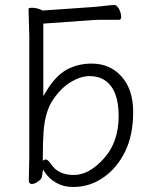

<svg xmlns="http://www.w3.org/2000/svg" viewBox="-20 -735 613 767"><path d="M158 -97Q161 -98 163 -98Q171 -98 185 -78Q213 -36 275 -36Q336 -36 395 -102Q454 -167 454 -272Q454 -377 399 -414Q374 -431 338.5 -431Q303 -431 264 -408Q226 -386 193 -338.5Q160 -291 154 -209Q151 -167 151 -101V-93ZM153 -636V-369V-351L162 -366Q202 -433 247 -457Q292 -481 346 -481Q419 -481 465 -430Q512 -378 512 -287Q512 -195 479.5 -129Q447 -63 393 -26Q366 -7 335.5 2.5Q305 12 272 12Q234 12 205 -4.5Q176 -21 159 -47L152 -58L150 -45L147 -27Q145 -19 132 -10Q125 -5 119 -2.5Q113 0 107 0Q95 0 95 -15L97 -106V-593L94 -699Q94 -704 107 -704Q124 -704 142 -697Q146 -695 148 -694L150 -693H151L352 -707Q376 -709 401 -712Q426 -715 438 -715Q446 -715 455 -700Q464 -683 464 -668Q464 -656 456 -656H393Q367 -656 353 -655L158 -641H153Z"/></svg>

Font: LXGW WenKai Lite Light
Style: Regular
Weight: 300
Designer: LXGW / Fontworks Inc.
Foundry: LXGW / Fontworks Inc.
Version: Version 1.511; March 25, 2025